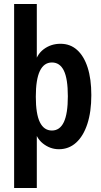

<svg xmlns="http://www.w3.org/2000/svg" viewBox="-20 -740 509 965"><path d="M276 10Q232 10 195.5 -19Q159 -48 151 -103L165 -105V205H51V-720H165V-410L153 -413Q163 -465 199.5 -492.5Q236 -520 284 -520Q333 -520 367.5 -489Q402 -458 420.5 -400.5Q439 -343 439 -262Q439 -178 419 -117Q399 -56 362.5 -23Q326 10 276 10ZM241 -84Q281 -84 301 -126.5Q321 -169 321 -256Q321 -344 301 -385Q281 -426 241 -426Q201 -426 180.5 -383.5Q160 -341 160 -254Q160 -167 180.5 -125.5Q201 -84 241 -84Z"/></svg>

Font: Instrument Sans Condensed SemiBold
Style: Regular
Weight: 600
Width: 3
Designer: Rodrigo Fuenzalida
Foundry: fragTYPE
Version: Version 1.000;gftools[0.9.28]